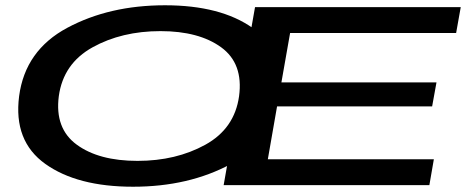

<svg xmlns="http://www.w3.org/2000/svg" viewBox="-20 -702 1800 728"><path d="M484.5 6Q695.5 6 854.8 -79.8Q1014 -165.5 1037 -337.5Q1059.5 -509.5 938 -595.8Q816.5 -682 605.5 -682Q394.5 -682 235 -596.5Q75.5 -511 52.5 -337.5Q30.5 -167 151.8 -80.5Q273 6 484.5 6ZM501.5 -92Q355 -92 271 -153.5Q187 -215 203 -337.5Q220 -461 330.8 -522.5Q441.5 -584 588.5 -584Q734.5 -584 818.8 -522.5Q903 -461 886.5 -337.5Q869.5 -214.5 758.5 -153.2Q647.5 -92 501.5 -92ZM828 0H1608L1625 -98H995.5L1030.5 -298.5H1618.5L1635 -389.5H1047L1080 -577H1709.5L1727 -675H947Z"/></svg>

Font: Anybody ExtraExpanded Medium
Style: Italic
Weight: 500
Width: 8
Italic angle: -10°
Version: Version 1.113;gftools[0.9.25]